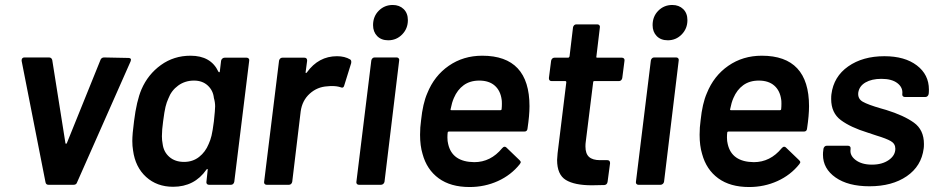

<svg xmlns="http://www.w3.org/2000/svg" viewBox="-20 -743 3771 772"><path d="M163 -10 67 -498V-501Q67 -506 70 -509Q73 -512 78 -512H177Q187 -512 190 -502L243 -168Q243 -165 245.5 -165Q248 -165 249 -168L384 -502Q385 -506 389 -509Q393 -512 398 -512L497 -510Q503 -510 505.5 -506.5Q508 -503 505 -496L290 -10Q287 0 276 0H175Q165 0 163 -10Z M883 -511H972Q977 -511 980 -507.5Q983 -504 982 -499L922 -12Q921 -7 917.5 -3.5Q914 0 909 0H820Q815 0 812 -3.5Q809 -7 810 -12L815 -59Q816 -63 814 -63.5Q812 -64 810 -61Q762 8 676 8Q611 8 567.5 -31.5Q524 -71 515 -138Q512 -156 512 -176Q512 -204 519 -256Q529 -337 549 -384Q575 -444 627 -481.5Q679 -519 746 -519Q828 -519 858 -455Q860 -452 862 -452.5Q864 -453 864 -457L869 -499Q870 -504 874 -507.5Q878 -511 883 -511ZM840 -255Q845 -302 845 -315Q845 -332 840 -349Q837 -379 815.5 -399Q794 -419 760 -419Q724 -419 696.5 -399Q669 -379 657 -347Q650 -332 645.5 -313.5Q641 -295 636 -256Q631 -221 631 -195Q631 -179 634 -164Q638 -132 661 -112Q684 -92 720 -92Q755 -92 780.5 -112Q806 -132 819 -164Q826 -179 830.5 -197.5Q835 -216 840 -255Z M1388 -504Q1394 -500 1392 -489L1364 -399Q1361 -387 1350 -392Q1335 -397 1316 -397Q1304 -397 1297 -396Q1256 -394 1225.5 -366.5Q1195 -339 1189 -295L1155 -12Q1154 -7 1150.5 -3.5Q1147 0 1142 0H1052Q1047 0 1044 -3.5Q1041 -7 1042 -12L1102 -499Q1103 -504 1106.5 -507.5Q1110 -511 1115 -511H1204Q1215 -511 1215 -499L1209 -454Q1208 -450 1210 -449.5Q1212 -449 1214 -452Q1261 -517 1335 -517Q1366 -517 1388 -504Z M1480 -642Q1480 -677 1503 -700Q1526 -723 1559 -723Q1586 -723 1603 -706.5Q1620 -690 1620 -662Q1620 -628 1597 -604.5Q1574 -581 1541 -581Q1513 -581 1496.5 -598Q1480 -615 1480 -642ZM1413 -12 1473 -500Q1474 -505 1477.5 -508.5Q1481 -512 1486 -512H1575Q1580 -512 1583 -508.5Q1586 -505 1585 -500L1526 -12Q1525 -7 1521 -3.5Q1517 0 1512 0H1423Q1418 0 1415 -3.5Q1412 -7 1413 -12Z M2101 -226Q2100 -214 2088 -214H1785Q1780 -214 1780 -209Q1779 -202 1779 -190Q1779 -175 1782 -164Q1798 -92 1887 -91Q1953 -91 1999 -147Q2004 -153 2009 -153Q2013 -153 2016 -150L2069 -99Q2074 -94 2074 -91Q2074 -89 2070 -83Q2035 -39 1982 -15Q1929 9 1868 9Q1792 9 1744 -26Q1696 -61 1679 -124Q1669 -157 1669 -201Q1669 -231 1673 -259Q1680 -327 1698 -368Q1726 -438 1784.5 -478.5Q1843 -519 1919 -519Q2109 -519 2109 -316Q2109 -279 2101 -226ZM1805 -349Q1797 -331 1792 -305Q1790 -300 1795 -300H1992Q1997 -300 1997 -305Q1998 -313 1998 -326Q1998 -339 1997 -343Q1992 -379 1969 -399Q1946 -419 1907 -419Q1870 -419 1844.5 -400.5Q1819 -382 1805 -349Z M2469 -417H2370Q2365 -417 2365 -412L2335 -171Q2334 -165 2334 -154Q2334 -125 2348.5 -112Q2363 -99 2393 -99H2422Q2433 -99 2433 -87L2423 -12Q2421 0 2410 1L2360 2Q2290 2 2255 -19.5Q2220 -41 2220 -100Q2220 -107 2222 -127L2257 -412Q2257 -417 2253 -417H2198Q2187 -417 2187 -429L2196 -499Q2197 -504 2200.5 -507.5Q2204 -511 2209 -511H2264Q2268 -511 2270 -516L2284 -633Q2285 -638 2288.5 -641.5Q2292 -645 2297 -645H2382Q2387 -645 2390 -641.5Q2393 -638 2392 -633L2378 -516Q2376 -511 2382 -511H2481Q2486 -511 2489 -507.5Q2492 -504 2491 -499L2482 -429Q2481 -424 2477.5 -420.5Q2474 -417 2469 -417Z M2604 -642Q2604 -677 2627 -700Q2650 -723 2683 -723Q2710 -723 2727 -706.5Q2744 -690 2744 -662Q2744 -628 2721 -604.5Q2698 -581 2665 -581Q2637 -581 2620.5 -598Q2604 -615 2604 -642ZM2537 -12 2597 -500Q2598 -505 2601.5 -508.5Q2605 -512 2610 -512H2699Q2704 -512 2707 -508.5Q2710 -505 2709 -500L2650 -12Q2649 -7 2645 -3.5Q2641 0 2636 0H2547Q2542 0 2539 -3.5Q2536 -7 2537 -12Z M3225 -226Q3224 -214 3212 -214H2909Q2904 -214 2904 -209Q2903 -202 2903 -190Q2903 -175 2906 -164Q2922 -92 3011 -91Q3077 -91 3123 -147Q3128 -153 3133 -153Q3137 -153 3140 -150L3193 -99Q3198 -94 3198 -91Q3198 -89 3194 -83Q3159 -39 3106 -15Q3053 9 2992 9Q2916 9 2868 -26Q2820 -61 2803 -124Q2793 -157 2793 -201Q2793 -231 2797 -259Q2804 -327 2822 -368Q2850 -438 2908.5 -478.5Q2967 -519 3043 -519Q3233 -519 3233 -316Q3233 -279 3225 -226ZM2929 -349Q2921 -331 2916 -305Q2914 -300 2919 -300H3116Q3121 -300 3121 -305Q3122 -313 3122 -326Q3122 -339 3121 -343Q3116 -379 3093 -399Q3070 -419 3031 -419Q2994 -419 2968.5 -400.5Q2943 -382 2929 -349Z M3289 -121Q3289 -131 3290 -136L3291 -145Q3292 -150 3295.5 -153.5Q3299 -157 3304 -157H3390Q3395 -157 3398 -153.5Q3401 -150 3400 -145V-143Q3396 -118 3420.5 -99.5Q3445 -81 3486 -81Q3527 -81 3553.5 -99.5Q3580 -118 3580 -145Q3580 -165 3562 -175.5Q3544 -186 3504 -198L3468 -210Q3400 -231 3361 -260Q3322 -289 3322 -345Q3322 -358 3323 -364Q3332 -435 3390.5 -476Q3449 -517 3536 -517Q3618 -517 3666.5 -480Q3715 -443 3715 -383Q3715 -371 3714 -365Q3713 -360 3709.5 -356.5Q3706 -353 3701 -353H3618Q3613 -353 3610 -356.5Q3607 -360 3608 -365Q3611 -391 3588.5 -408.5Q3566 -426 3524 -426Q3485 -426 3460 -411.5Q3435 -397 3431 -371Q3428 -346 3449 -334Q3470 -322 3522 -307L3543 -301Q3614 -279 3654.5 -250Q3695 -221 3695 -164Q3695 -152 3694 -146Q3685 -75 3626 -34.5Q3567 6 3476 6Q3390 6 3339.5 -29.5Q3289 -65 3289 -121Z"/></svg>

Font: Barlow SemiBold
Style: Italic
Weight: 600
Italic angle: -7°
Designer: Jeremy Tribby
Foundry: Tribby Type
Version: Version 1.408